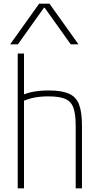

<svg xmlns="http://www.w3.org/2000/svg" viewBox="-20 -1020 540 1040"><path d="M390 -339Q390 -402 377.5 -436.5Q365 -471 333 -484.5Q301 -498 242 -498Q199 -498 164 -491Q129 -484 96 -468L94 -502Q126 -517 162.5 -523.5Q199 -530 245 -530Q313 -530 352.5 -513Q392 -496 408 -454.5Q424 -413 424 -340V0H390ZM76 0V-730H110V0ZM35 -780 192 -1000H248L405 -780H363L222 -978H218L77 -780Z"/></svg>

Font: M PLUS 1 Code ExtraLight
Style: Regular
Weight: 250
Designer: Coji Morishita
Foundry: UNDERFOREST DESIGN
Version: Version 1.002